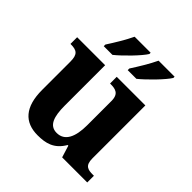

<svg xmlns="http://www.w3.org/2000/svg" viewBox="-205 -916 1077 1077"><g transform="rotate(45 333.5 -378.0)"><path d="M357 -619V-606H426C471 -642 548 -721 569 -756V-766H442C421 -721 385 -662 357 -619ZM167 -619V-606H236C281 -642 358 -721 379 -756V-766H252C231 -721 195 -662 167 -619ZM258 10C321 10 376 -2 416 -71H421L443 0H642V-53H634C595 -53 567 -58 567 -116V-536H340V-483H343C382 -483 415 -477 415 -419V-227C415 -134 388 -75 324 -75C265 -75 248 -130 248 -216V-536H26V-483H28C76 -483 96 -470 96 -412V-188C96 -53 154 10 258 10Z"/></g></svg>

Font: Noto Nastaliq Urdu
Style: Bold
Weight: 700
Designer: Monotype Design Team (Patrick Giasson: type design, Kamal Mansour: OpenType code, Glenda Bellarosa). Updated by Simon Co
Foundry: Monotype Imaging Inc., Simon Cozens
Version: Version 3.009